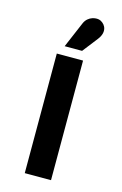

<svg xmlns="http://www.w3.org/2000/svg" viewBox="-108 -728 493 777"><g transform="rotate(15 139.0 -339.5)"><path d="M174 -538 223 -601C250 -635 238 -664 214 -676C198 -684 161 -679 147 -646L101 -538ZM188 0V-501H78V0Z"/></g></svg>

Font: Advent Pro
Style: Bold
Weight: 700
Designer: Andreas Kalpakidis
Foundry: Andreas Kalpakidis
Version: Version 2.002 2008